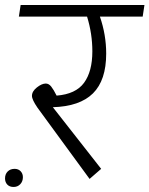

<svg xmlns="http://www.w3.org/2000/svg" viewBox="-39 -705 594 763"><path d="M528 -639H358Q383 -567 383 -492Q383 -386 330.5 -334Q278 -282 171 -279L363 -34L317 6L110 -277Q88 -309 88 -324Q88 -342 107.5 -357.5Q127 -373 143 -373Q155 -373 164.5 -361Q174 -349 186 -325Q262 -331 295 -376Q328 -421 328 -501Q328 -571 307 -639H36L43 -685H535ZM-19 4Q-19 -13 -8.5 -23.5Q2 -34 19 -34Q34 -34 43 -24.5Q52 -15 52 -1Q52 16 41.5 27Q31 38 15 38Q-1 38 -10 28.5Q-19 19 -19 4Z"/></svg>

Font: FiraGO Light
Style: Italic
Weight: 300
Italic angle: -8°
Designer: bBox Type GmbH
Foundry: bBox Type GmbH
Version: Version 1.001